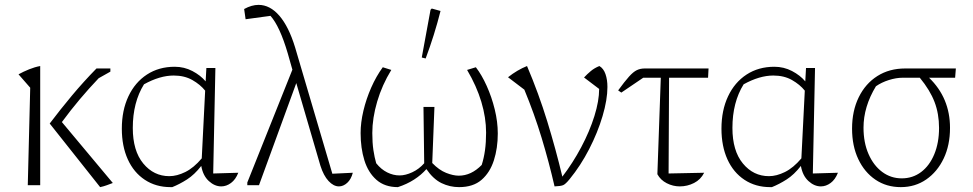

<svg xmlns="http://www.w3.org/2000/svg" viewBox="-20 -760 3992 788"><path d="M94 0 104 -400 56 -455Q76 -466 99.5 -475.5Q123 -485 145 -489V0ZM391 8 184 -253Q227 -310 275 -367.5Q323 -425 376 -479H433V-466L385 -439Q345 -397 307.5 -352.5Q270 -308 234 -259L443 -9Q430 -4 417.5 0.5Q405 5 391 8Z M687 8Q684 8 680 8Q620 8 574.5 -22Q529 -52 504.5 -106Q480 -160 480 -232Q480 -307 507 -364.5Q534 -422 583 -454Q632 -486 697 -486Q736 -486 769.5 -468.5Q803 -451 824 -426L827 -481H864L855 -48L958 -51Q947 -23 928 -9Q909 5 888 5Q861 5 837 -17Q813 -39 806 -79Q778 -43 747.5 -23.5Q717 -4 687 8ZM525 -235Q525 -141 568 -89Q611 -37 675 -37Q706 -37 740.5 -54Q775 -71 808 -110L822 -388Q802 -413 769.5 -431.5Q737 -450 693 -450Q636 -450 571 -414Q525 -340 525 -235Z M1344 -47 1428 -51Q1421 -24 1405 -9.5Q1389 5 1371 5Q1349 5 1328.5 -17Q1308 -39 1295 -80L1196 -419L1043 0H995V-11L1180 -474L1161 -541Q1128 -653 1090 -695L988 -681L982 -723Q1013 -740 1041 -740Q1088 -740 1126.5 -695.5Q1165 -651 1191 -566Z M1613 8Q1559 8 1525 -22Q1491 -52 1475.5 -102Q1460 -152 1460 -214Q1460 -257 1471.5 -305.5Q1483 -354 1503.5 -400.5Q1524 -447 1551 -484L1586 -473Q1548 -411 1528 -343Q1508 -275 1508 -214Q1508 -174 1512.5 -144Q1517 -114 1524 -90Q1544 -65 1569 -52.5Q1594 -40 1620 -40Q1644 -40 1672 -53Q1700 -66 1721 -90L1718 -321H1763L1754 -91Q1782 -62 1811 -50.5Q1840 -39 1863 -39Q1914 -39 1957 -83Q1966 -111 1970.5 -143.5Q1975 -176 1975 -216Q1975 -277 1955.5 -342Q1936 -407 1897 -473L1933 -484Q1957 -453 1977.5 -407.5Q1998 -362 2010.5 -311Q2023 -260 2023 -212Q2023 -152 2007 -102Q1991 -52 1956.5 -22Q1922 8 1864 8Q1826 8 1792 -8.5Q1758 -25 1730 -66Q1709 -42 1679.5 -23Q1650 -4 1613 8ZM1727 -520 1711 -524 1747 -720 1752 -725 1788 -715Q1763 -616 1727 -520Z M2256 5Q2233 -95 2203 -194Q2173 -293 2132 -392L2065 -443Q2084 -458 2103.5 -469.5Q2123 -481 2143 -489Q2191 -376 2226 -262Q2261 -148 2288 -35Q2331 -91 2365.5 -156Q2400 -221 2419.5 -283.5Q2439 -346 2439 -395L2377 -442Q2390 -456 2405 -468.5Q2420 -481 2440 -489Q2457 -479 2465 -456Q2473 -433 2473 -403Q2473 -351 2453 -283.5Q2433 -216 2398 -148Q2363 -80 2318 -25Q2301 -4 2291 0Q2281 4 2256 5Z M2530 -380 2517 -389Q2544 -426 2561.5 -445.5Q2579 -465 2593.5 -472Q2608 -479 2626 -479H2888L2886 -441H2726L2724 -48L2870 -51Q2856 -23 2828.5 -9Q2801 5 2770 5Q2742 5 2716.5 -8Q2691 -21 2678 -45L2692 -441H2620Z M3148 8Q3145 8 3141 8Q3081 8 3035.5 -22Q2990 -52 2965.5 -106Q2941 -160 2941 -232Q2941 -307 2968 -364.5Q2995 -422 3044 -454Q3093 -486 3158 -486Q3197 -486 3230.5 -468.5Q3264 -451 3285 -426L3288 -481H3325L3316 -48L3419 -51Q3408 -23 3389 -9Q3370 5 3349 5Q3322 5 3298 -17Q3274 -39 3267 -79Q3239 -43 3208.5 -23.5Q3178 -4 3148 8ZM2986 -235Q2986 -141 3029 -89Q3072 -37 3136 -37Q3167 -37 3201.5 -54Q3236 -71 3269 -110L3283 -388Q3263 -413 3230.5 -431.5Q3198 -450 3154 -450Q3097 -450 3032 -414Q2986 -340 2986 -235Z M3879 -235Q3879 -164 3853 -109.5Q3827 -55 3781.5 -23.5Q3736 8 3677 8Q3618 8 3573 -22.5Q3528 -53 3502.5 -107Q3477 -161 3477 -232Q3477 -305 3504.5 -361Q3532 -417 3581 -448Q3630 -479 3695 -479H3903L3900 -441H3793Q3879 -358 3879 -235ZM3685 -441Q3658 -441 3628 -431.5Q3598 -422 3575 -406Q3524 -322 3524 -236Q3524 -175 3544.5 -128Q3565 -81 3600.5 -54.5Q3636 -28 3681 -28Q3726 -28 3760.5 -54Q3795 -80 3814.5 -127Q3834 -174 3834 -235Q3834 -293 3815.5 -341.5Q3797 -390 3755 -441Z"/></svg>

Font: Piazzolla ExtraLight
Style: Regular
Weight: 200
Designer: Juan Pablo del Peral
Foundry: Huerta Tipografica
Version: Version 1.330